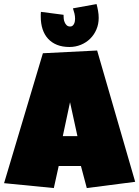

<svg xmlns="http://www.w3.org/2000/svg" viewBox="-36 -952 696 961"><path d="M640.6 -42 398.4 -10.7 369.1 -121.1H257.8L233.4 -10.7L-15.6 -35.2L178.7 -685.5L450.2 -699.2ZM351.6 -270.5 314.5 -440.4 278.3 -270.5ZM458 -862.3Q458 -831.1 446.5 -804.4Q435.1 -777.8 415.3 -758.3Q395.5 -738.8 368.7 -727.8Q341.8 -716.8 311.5 -716.8Q276.4 -716.8 249.5 -727.5Q222.7 -738.3 204.6 -758.1Q186.5 -777.8 177.2 -805.9Q168 -834 168 -869.1V-870.1Q168 -870.1 168 -870.1Q168 -870.1 168 -870.1Q168 -870.1 168 -870.1Q168 -870.1 168 -870.1Q168 -870.1 168 -870.1Q168 -870.1 168 -870.1V-871.1Q168 -871.1 168 -871.1Q168 -871.1 168 -871.1Q168 -871.1 168 -871.1Q168 -871.1 168 -871.1Q168 -871.1 168 -871.1Q168 -871.1 168 -871.1V-873Q168 -873 168 -873Q168 -873 168 -873Q168 -873 168 -873Q168 -873 168 -873Q168 -873 168 -873Q168 -873 168 -873V-875Q168 -875 168 -875Q168 -875 168 -875Q168 -875 168 -875Q168 -875 168 -875Q168 -875 168 -875Q168 -875 168 -875V-881.3Q168 -887.2 168.9 -892.6L282.2 -877.9V-877.4Q282.2 -877.4 282.2 -877.4Q282.2 -877.4 282.2 -877.4Q282.2 -877.4 282.2 -877.4Q282.2 -877.4 282.2 -877Q282.2 -877 282.2 -877Q282.2 -877 282.2 -877Q282.2 -877 282.2 -877Q282.2 -877 282.2 -876.5Q282.2 -876.5 282.2 -876.5Q282.2 -876.5 282.2 -876.5Q282.2 -876.5 282.2 -876.5Q282.2 -876.5 282.2 -876.5Q282.2 -876.5 282.2 -876.5Q282.2 -876.5 282.2 -876Q282.2 -876 282.2 -876Q282.2 -876 282.2 -876V-875.5Q282.2 -875.5 282.2 -875.5Q282.2 -875.5 282.2 -875.5Q282.2 -875.5 282.2 -875.5Q282.2 -875.5 282.2 -875.5V-873.5Q282.2 -873.5 282.2 -873.5Q282.2 -873.5 282.2 -873Q282.2 -873 282.2 -873Q282.2 -873 282.2 -873Q282.2 -873 282.2 -873Q282.2 -873 282.2 -873Q282.2 -873 282.2 -873Q282.2 -873 282.2 -872.6Q282.2 -872.6 282.2 -872.6Q282.2 -872.6 282.2 -872.6Q282.2 -872.6 282.2 -872.6Q282.2 -872.6 282.2 -872.6Q282.2 -866.7 283 -858.4Q283.7 -850.1 287.4 -841.1Q291 -832 297.6 -825.7Q304.2 -819.3 315.4 -819.3Q322.3 -819.3 326.9 -823Q331.5 -826.7 334.5 -832.5Q337.4 -838.4 338.6 -845Q339.8 -851.6 339.8 -857.4Q339.8 -871.6 336.7 -884.3Q333.5 -897 329.1 -910.2L447.3 -931.6Q451.7 -915.5 454.8 -897.7Q458 -879.9 458 -862.3Z"/></svg>

Font: Luckiest Guy
Style: Regular
Weight: 400
Designer: Astigmatic (AOETI)
Foundry: Astigmatic (AOETI)
Version: Version 1.000